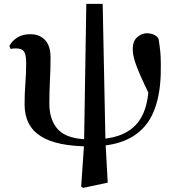

<svg xmlns="http://www.w3.org/2000/svg" viewBox="-20 -718 877 963"><path d="M396.9 224.4 387.1 217.9 401.5 8.4 412.9 -698.5H495L508.9 -9.3L520.3 198ZM429.7 16.2Q264.2 16.2 183.8 -35.2Q103.3 -86.6 103.3 -194.5Q103.3 -247.5 107.3 -300Q111.3 -352.5 111.3 -400.9Q111.3 -444.6 100.3 -459.9Q89.3 -475.2 60.1 -475.2Q52.8 -475.2 46.2 -474.6Q39.7 -473.9 33.4 -472.6L26.9 -487Q39.5 -512.4 66.2 -529.4Q92.8 -546.5 131.7 -546.5Q178 -546.5 205.8 -517.4Q233.5 -488.4 233.5 -429.9Q233.5 -371.9 230.5 -315.2Q227.5 -258.5 227.5 -199Q227.5 -112.8 273.7 -65.9Q319.9 -19 430.2 -19ZM439.9 15.5 442.2 -19Q545.4 -19 607.8 -51.5Q670.2 -84 698.7 -149.3Q727.2 -214.6 726.2 -311.7Q726.2 -334.7 724.2 -357.3Q722.2 -379.9 717.8 -413.1L763.7 -407.8L728.7 -243.7Q701 -300.4 684.6 -338.1Q668.2 -375.7 659.9 -400.1Q651.6 -424.5 648.7 -441.1Q645.8 -457.8 645.8 -471.4Q645.8 -512.4 668.7 -531.8Q691.5 -551.2 716 -551.2Q734.7 -551.2 750.4 -544.5Q766.1 -537.9 774.7 -525.3Q780.5 -493.5 783.6 -462.9Q786.6 -432.3 786.6 -394.3Q790.5 -180.2 704.1 -82.4Q617.7 15.5 439.9 15.5Z"/></svg>

Font: Noto Serif TC
Style: Regular
Weight: 200
Designer: Ryoko NISHIZUKA 西塚涼子 (kana & ideographs); Frank Grießhammer (Latin, Greek & Cyrillic); Wenlong ZHANG 张文龙 (bopomofo); San
Foundry: Adobe
Version: Version 2.001;hotconv 1.1.0;makeotfexe 2.6.0